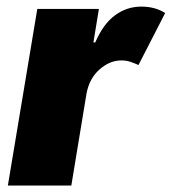

<svg xmlns="http://www.w3.org/2000/svg" viewBox="-20 -573 530 593"><path d="M4.3 0 95.2 -545.5H285.5L268.5 -441.8H274.1Q299 -499.3 335.4 -525.9Q371.8 -552.6 416.2 -552.6Q459.5 -552.6 490.1 -532.7L407.7 -372.2Q396.3 -377.5 383.3 -381.9Q370.4 -386.4 355.1 -386.4Q319.2 -386.4 287.6 -358.7Q256 -331 247.2 -284.1L200.3 0Z"/></svg>

Font: Inter UI Black
Style: Italic
Weight: 900
Italic angle: -9.39999°
Designer: Rasmus Andersson
Foundry: rsms
Version: 3.2;8d6f07862